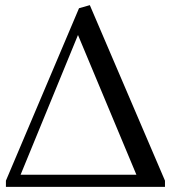

<svg xmlns="http://www.w3.org/2000/svg" viewBox="-20 -726 664 746"><path d="M621 0H3V-24L287 -694L329 -706L621 -24ZM510 -47 283 -590 60 -47Z"/></svg>

Font: Libre Caslon Display
Style: Regular
Weight: 400
Designer: Pablo Impallari, Rodrigo Fuenzalida
Foundry: Pablo Impallari, Rodrigo Fuenzalida
Version: Version 1.002